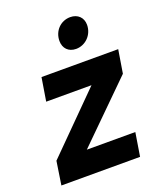

<svg xmlns="http://www.w3.org/2000/svg" viewBox="-136 -821 761 908"><g transform="rotate(-20 244.0 -367.0)"><path d="M302 -583C349 -583 389 -622 389 -673C389 -709 364 -734 326 -734C278 -734 240 -696 240 -645C240 -608 264 -583 302 -583ZM186 -118 469 -397 488 -514H102L83 -397H311L33 -118L15 0H411L430 -118Z"/></g></svg>

Font: Arthouse Owned
Style: Bold Italic
Weight: 700
Italic angle: -10°
Designer: Jeremy Tribby
Foundry: Tribby Type
Version: Version 1.000;PS 001.000;hotconv 1.0.88;makeotf.lib2.5.64775